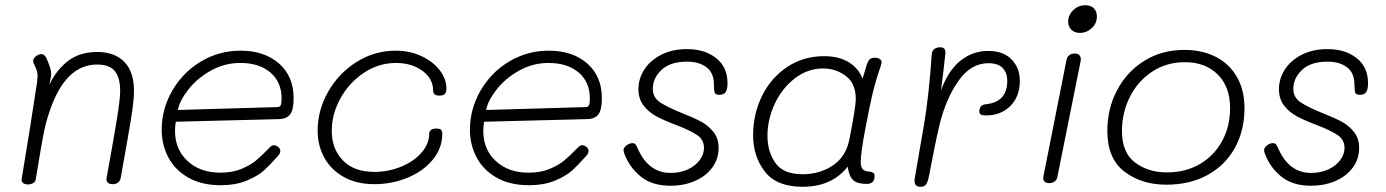

<svg xmlns="http://www.w3.org/2000/svg" viewBox="-20 -707 5306 735"><path d="M493 -358Q493 -322 480.5 -245.5Q468 -169 442 -26Q437 -2 411 -2Q397 -2 391.5 -9Q386 -16 388 -26Q416 -179 428 -254Q440 -329 440 -358Q440 -410 419.5 -435Q399 -460 352 -460Q232 -460 172 -287Q153 -235 143 -174L136 -135Q118 -29 117 -22Q116 -12 107.5 -6.5Q99 -1 87 -1Q74 -1 67.5 -7Q61 -13 63 -22Q98 -232 122 -393Q124 -411 124 -415Q124 -426 121 -436Q118 -446 114.5 -453Q111 -460 109 -464Q107 -470 107 -474Q107 -484 118 -492Q129 -500 139 -500Q149 -500 157 -486Q164 -471 171 -450Q178 -429 175 -414L169 -382Q194 -437 239 -472.5Q284 -508 352 -508Q419 -508 456 -470Q493 -432 493 -358Z M599 -210Q599 -290 639.5 -360Q680 -430 749 -471.5Q818 -513 901 -513Q992 -513 1048 -464Q1104 -415 1104 -331Q1104 -287 1091 -269.5Q1078 -252 1048 -251L653 -241Q650 -223 650 -206Q650 -135 698 -90.5Q746 -46 824 -46Q870 -46 904.5 -60.5Q939 -75 960.5 -93Q982 -111 1014 -144Q1021 -151 1028 -151Q1037 -151 1045 -144.5Q1053 -138 1053 -129Q1053 -119 1043 -109Q1014 -76 991 -55Q968 -34 925.5 -16Q883 2 824 2Q752 2 701 -27Q650 -56 624.5 -104.5Q599 -153 599 -210ZM1040 -297Q1051 -297 1054.5 -304Q1058 -311 1058 -330Q1058 -393 1015 -429.5Q972 -466 900 -466Q839 -466 786 -436Q733 -406 700 -363Q667 -320 661 -286Z M1196 -206Q1196 -285 1236 -355.5Q1276 -426 1344.5 -469.5Q1413 -513 1496 -513Q1548 -513 1592.5 -492.5Q1637 -472 1663 -438.5Q1689 -405 1689 -368Q1689 -354 1683 -347.5Q1677 -341 1662 -341Q1638 -341 1638 -361Q1638 -406 1597 -436Q1556 -466 1496 -466Q1429 -466 1372.5 -428Q1316 -390 1283 -330Q1250 -270 1250 -206Q1250 -137 1292.5 -93Q1335 -49 1413 -49Q1466 -49 1514.5 -68.5Q1563 -88 1593 -122Q1623 -156 1623 -195Q1623 -204 1630 -209.5Q1637 -215 1650 -215Q1662 -215 1667.5 -211Q1673 -207 1673 -194Q1673 -140 1637 -96Q1601 -52 1541 -27Q1481 -2 1413 -2Q1345 -2 1296 -29.5Q1247 -57 1221.5 -103.5Q1196 -150 1196 -206Z M1779 -210Q1779 -290 1819.5 -360Q1860 -430 1929 -471.5Q1998 -513 2081 -513Q2172 -513 2228 -464Q2284 -415 2284 -331Q2284 -287 2271 -269.5Q2258 -252 2228 -251L1833 -241Q1830 -223 1830 -206Q1830 -135 1878 -90.5Q1926 -46 2004 -46Q2050 -46 2084.5 -60.5Q2119 -75 2140.5 -93Q2162 -111 2194 -144Q2201 -151 2208 -151Q2217 -151 2225 -144.5Q2233 -138 2233 -129Q2233 -119 2223 -109Q2194 -76 2171 -55Q2148 -34 2105.5 -16Q2063 2 2004 2Q1932 2 1881 -27Q1830 -56 1804.5 -104.5Q1779 -153 1779 -210ZM2220 -297Q2231 -297 2234.5 -304Q2238 -311 2238 -330Q2238 -393 2195 -429.5Q2152 -466 2080 -466Q2019 -466 1966 -436Q1913 -406 1880 -363Q1847 -320 1841 -286Z M2371 -116Q2367 -126 2367 -133Q2368 -143 2379 -151Q2390 -159 2401 -159Q2409 -159 2413 -154Q2417 -149 2423 -135Q2464 -45 2547 -45Q2583 -45 2612 -58Q2641 -71 2658 -93.5Q2675 -116 2675 -141Q2675 -172 2648.5 -190Q2622 -208 2567 -229Q2522 -246 2493 -261.5Q2464 -277 2444 -302.5Q2424 -328 2424 -366Q2424 -405 2446 -440Q2468 -475 2510.5 -497Q2553 -519 2610 -519Q2678 -519 2721.5 -484.5Q2765 -450 2765 -389Q2765 -365 2758 -354.5Q2751 -344 2733 -344Q2719 -344 2716 -352.5Q2713 -361 2713 -383Q2713 -428 2684.5 -449.5Q2656 -471 2610 -471Q2546 -471 2512.5 -439.5Q2479 -408 2479 -367Q2479 -334 2506.5 -315.5Q2534 -297 2591 -274Q2637 -256 2664.5 -241Q2692 -226 2711.5 -201.5Q2731 -177 2731 -141Q2731 -99 2707 -66Q2683 -33 2641 -14.5Q2599 4 2546 4Q2478 4 2435 -29.5Q2392 -63 2371 -116Z M3347 -441Q3338 -415 3325 -368Q3310 -307 3292.5 -214Q3275 -121 3275 -87Q3275 -68 3282.5 -59.5Q3290 -51 3308 -50Q3318 -49 3323 -45.5Q3328 -42 3328 -33Q3328 -3 3298 -3Q3261 -3 3245.5 -18Q3230 -33 3225 -69Q3165 8 3052 8Q2953 8 2908 -50Q2863 -108 2863 -189Q2863 -271 2897.5 -340.5Q2932 -410 2994 -451Q3056 -492 3135 -492Q3190 -492 3228 -469.5Q3266 -447 3282 -406L3298 -459Q3302 -472 3308.5 -479Q3315 -486 3328 -486Q3341 -486 3348.5 -480.5Q3356 -475 3355 -467Q3350 -448 3347 -441ZM3256 -329Q3256 -388 3217.5 -416.5Q3179 -445 3131 -445Q3073 -445 3024 -408Q2975 -371 2946.5 -311Q2918 -251 2918 -187Q2918 -126 2948.5 -83Q2979 -40 3053 -40Q3118 -40 3168 -73.5Q3218 -107 3231 -171Q3256 -296 3256 -329Z M3884 -398Q3884 -337 3847.5 -301Q3811 -265 3755 -265Q3741 -265 3735 -268.5Q3729 -272 3729 -280Q3729 -306 3755 -308Q3836 -317 3836 -398Q3836 -427 3819 -446Q3802 -465 3763 -465Q3697 -465 3649.5 -398Q3602 -331 3577 -231Q3560 -160 3537 -37Q3532 -11 3525.5 -1.5Q3519 8 3504 8Q3481 8 3481 -14Q3481 -21 3482 -26L3517 -228Q3536 -340 3547 -501Q3548 -513 3557 -519.5Q3566 -526 3579 -526Q3601 -526 3599 -502Q3592 -434 3582 -360Q3609 -436 3656 -474Q3703 -512 3763 -512Q3821 -512 3852.5 -479.5Q3884 -447 3884 -398Z M4069 -624Q4069 -649 4088.5 -668Q4108 -687 4135 -687Q4155 -687 4167 -675.5Q4179 -664 4179 -644Q4179 -617 4159 -599Q4139 -581 4114 -581Q4094 -581 4081.5 -593Q4069 -605 4069 -624ZM3974 -30 4062 -474Q4064 -488 4072.5 -495Q4081 -502 4094 -502Q4108 -502 4113.5 -494Q4119 -486 4117 -474L4028 -31Q4026 -19 4017.5 -12.5Q4009 -6 3997 -6Q3984 -6 3978 -12.5Q3972 -19 3974 -30Z M4219 -206Q4219 -291 4256.5 -362Q4294 -433 4361 -474.5Q4428 -516 4514 -516Q4581 -516 4633 -490Q4685 -464 4714.5 -413.5Q4744 -363 4744 -293Q4744 -207 4707 -140.5Q4670 -74 4602.5 -37Q4535 0 4445 0Q4350 0 4284.5 -50Q4219 -100 4219 -206ZM4689 -293Q4689 -375 4641.5 -422Q4594 -469 4516 -469Q4446 -469 4391 -433Q4336 -397 4305.5 -336.5Q4275 -276 4275 -206Q4275 -122 4325.5 -84.5Q4376 -47 4447 -47Q4519 -47 4574 -79.5Q4629 -112 4659 -168Q4689 -224 4689 -293Z M4823 -116Q4819 -126 4819 -133Q4820 -143 4831 -151Q4842 -159 4853 -159Q4861 -159 4865 -154Q4869 -149 4875 -135Q4916 -45 4999 -45Q5035 -45 5064 -58Q5093 -71 5110 -93.5Q5127 -116 5127 -141Q5127 -172 5100.5 -190Q5074 -208 5019 -229Q4974 -246 4945 -261.5Q4916 -277 4896 -302.5Q4876 -328 4876 -366Q4876 -405 4898 -440Q4920 -475 4962.5 -497Q5005 -519 5062 -519Q5130 -519 5173.5 -484.5Q5217 -450 5217 -389Q5217 -365 5210 -354.5Q5203 -344 5185 -344Q5171 -344 5168 -352.5Q5165 -361 5165 -383Q5165 -428 5136.5 -449.5Q5108 -471 5062 -471Q4998 -471 4964.5 -439.5Q4931 -408 4931 -367Q4931 -334 4958.5 -315.5Q4986 -297 5043 -274Q5089 -256 5116.5 -241Q5144 -226 5163.5 -201.5Q5183 -177 5183 -141Q5183 -99 5159 -66Q5135 -33 5093 -14.5Q5051 4 4998 4Q4930 4 4887 -29.5Q4844 -63 4823 -116Z"/></svg>

Font: Mali Light
Style: Italic
Weight: 300
Italic angle: -10°
Version: Version 1.000; ttfautohint (v1.6)